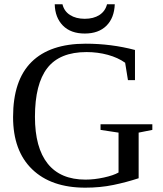

<svg xmlns="http://www.w3.org/2000/svg" viewBox="-20 -866 762 896"><path d="M627 -34.2Q570.3 -15.6 509.3 -2.9Q448.2 9.8 377.9 9.8Q218.8 9.8 129.9 -76.2Q41 -162.1 41 -319.8Q41 -491.7 127.2 -576.9Q213.4 -662.1 379.9 -662.1Q499 -662.1 609.9 -632.8V-492.2H577.1L564 -573.2Q530.3 -597.2 483.2 -610.1Q436 -623 383.8 -623Q258.8 -623 200.9 -548.6Q143.1 -474.1 143.1 -320.8Q143.1 -176.8 202.6 -102.3Q262.2 -27.8 378.9 -27.8Q419.9 -27.8 464.8 -37.6Q509.8 -47.4 533.2 -61V-247.1L449.2 -259.8V-286.1H690.9V-259.8L627 -247.1ZM375.5 -709.5Q310.1 -709.5 273.4 -746.8Q236.8 -784.2 235.4 -846.2H271.5Q279.3 -813.5 306.9 -795.9Q334.5 -778.3 375.5 -778.3Q416.5 -778.3 443.8 -795.9Q471.2 -813.5 479.5 -846.2H515.6Q513.2 -782.2 476.6 -745.8Q439.9 -709.5 375.5 -709.5Z"/></svg>

Font: Tinos
Style: Regular
Weight: 400
Designer: Steve Matteson
Foundry: Monotype Imaging Inc.
Version: Version 1.23